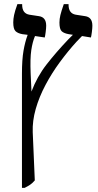

<svg xmlns="http://www.w3.org/2000/svg" viewBox="-20 -667 473 927"><path d="M86 240V-311Q86 -379 93.5 -422Q101 -465 113 -497V-499L88 -502Q66 -506 55 -516.5Q44 -527 44 -559Q44 -575 48 -594.5Q52 -614 64 -647H87V-644Q87 -602 122 -596L168 -589Q203 -584 203 -543Q203 -531 200.5 -512Q198 -493 196 -486L149 -493Q137 -465 131 -424.5Q125 -384 128 -312L132 -225Q159 -297 205 -356Q251 -415 310 -477L332 -499L312 -502Q289 -506 278 -516Q267 -526 267 -558Q267 -575 271.5 -594Q276 -613 288 -647H311V-644Q311 -602 346 -596L391 -589Q426 -584 426 -543Q426 -531 423.5 -512Q421 -493 419 -486L376 -493L349 -465Q308 -420 269 -367Q230 -314 199.5 -256.5Q169 -199 152.5 -141Q136 -83 138 -29L148 204Q137 217 126 224.5Q115 232 99 240Z"/></svg>

Font: Noto Serif Hebrew SemiCondensed
Style: Regular
Weight: 400
Width: 4
Designer: Monotype Design Team
Foundry: Monotype Imaging Inc.
Version: Version 2.004; ttfautohint (v1.8.4.7-5d5b)